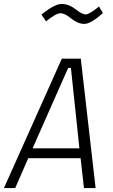

<svg xmlns="http://www.w3.org/2000/svg" viewBox="-50 -952 570 972"><path d="M434 0H375L358 -151H93L27 0H-30L263 -655H359ZM115 -201H352L309 -608H295ZM451 -919 471 -886Q410 -831 377 -831Q344 -831 311 -858Q278 -885 256 -885Q234 -885 183 -844L160 -878Q226 -932 262 -932Q298 -932 332 -905.5Q366 -879 384 -879Q402 -879 451 -919Z"/></svg>

Font: Lekton
Style: Italic
Weight: 400
Italic angle: -9.3°
Designer: Paolo Mazzetti, Luciano Perondi, Raffaele Flato, Elena Papassissa, Emilio Macchia, Michela Povoleri, Tobias Seemiller, R
Version: Version 3.000